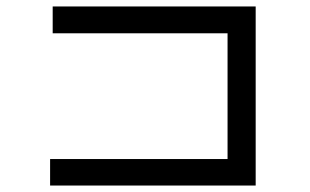

<svg xmlns="http://www.w3.org/2000/svg" viewBox="-20 -579 960 594"><path d="M771 -559V-5H135V-87H684V-476H143V-559Z"/></svg>

Font: LINE Seed Sans KR Regular
Style: Regular
Weight: 400
Designer: LINE VX Design & Sandoll Inc & Dalton Maag Ltd
Foundry: Sandoll Inc.
Version: Version 1.000